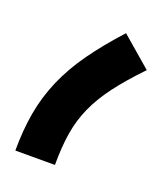

<svg xmlns="http://www.w3.org/2000/svg" viewBox="-90 -493 478 556"><g transform="rotate(20 149.0 -214.5)"><path d="M20 0Q20 -63 29.5 -117Q39 -171 61 -222Q83 -273 118.5 -323Q154 -373 205 -429L298 -349Q251 -300 221 -260Q191 -220 173.5 -181Q156 -142 149 -99Q142 -56 142 0Z"/></g></svg>

Font: IBM Plex Sans Arabic
Style: Bold
Weight: 700
Designer: Mike Abbink, Paul van der Laan, Pieter van Rosmalen, Wael Morcos, Khajak Apelian
Foundry: Bold Monday
Version: Version 1.2